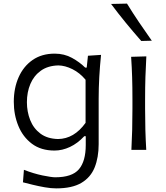

<svg xmlns="http://www.w3.org/2000/svg" viewBox="-20 -832 921 1066"><path d="M292 213.9Q263.2 213.9 228.5 207.8Q193.8 201.7 161.6 193.8Q129.4 186 107.4 180.2L112.8 110.8Q166.5 131.8 216.3 142.1Q266.1 152.3 286.6 152.3Q380.4 152.3 418.2 107.7Q456.1 63 456.1 -26.9V-75.7H447.8Q411.1 -36.1 368.4 -16.1Q325.7 3.9 282.7 3.9Q207.5 3.9 157.2 -33.9Q106.9 -71.8 81.8 -133.3Q56.6 -194.8 56.6 -266.6Q56.6 -342.8 83.5 -403.3Q110.4 -463.9 161.1 -499Q211.9 -534.2 283.7 -534.2Q336.9 -534.2 379.9 -510.5Q422.9 -486.8 453.1 -456.5H461.4L468.3 -522.5L541 -527.3Q534.7 -466.3 531.2 -404.3Q527.8 -342.3 527.8 -283.7V-31.7Q527.8 42 505.6 97.4Q483.4 152.8 431.9 183.3Q380.4 213.9 292 213.9ZM302.2 -60.1Q391.1 -61 455.1 -149.9V-389.2Q422.9 -427.7 382.1 -448Q341.3 -468.3 303.7 -468.8Q245.6 -467.3 206.8 -439.5Q168 -411.6 148.7 -366Q129.4 -320.3 129.4 -264.6Q129.4 -211.4 147.7 -165.3Q166 -119.1 204.3 -90.3Q242.7 -61.5 302.2 -60.1Z M709.5 0Q712.4 -57.6 713.9 -111.1Q715.3 -164.6 715.3 -228.5V-280.8Q715.3 -348.6 713.6 -403.8Q711.9 -459 708 -516.6L792.5 -519Q789.1 -460.9 787.4 -405Q785.6 -349.1 785.6 -280.8V-228.5Q785.6 -164.6 787.1 -111.1Q788.6 -57.6 792 0ZM764.2 -604.5Q719.7 -655.3 677.7 -706.5Q635.7 -757.8 596.7 -810.1L685.1 -812Q716.8 -760.3 751.5 -709Q786.1 -657.7 822.8 -606Z"/></svg>

Font: Pinar-DS1-FD Regular
Style: Regular
Weight: 400
Designer: Amin Abedi
Version: Version 3.000